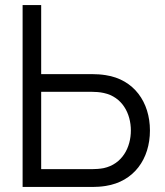

<svg xmlns="http://www.w3.org/2000/svg" viewBox="-20 -740 654 760"><path d="M347.5 0C361.5 0 380 -1 398.5 -4C510.5 -21.5 573.5 -111 573.5 -223.5C573.5 -335.5 510.5 -425.5 398.5 -442.5C380 -445.5 361.5 -446.5 347.5 -446.5H143V-720H69.5V0ZM143 -376.5H345.5C357.5 -376.5 375 -375.5 390.5 -372C464 -356.5 498 -290.5 498 -223.5C498 -156.5 464 -90.5 390.5 -74.5C375 -71.5 357.5 -70.5 345.5 -70.5H143Z"/></svg>

Font: Manrope
Style: Regular
Weight: 400
Designer: Mikhail Sharanda
Foundry: Mikhail Sharanda
Version: Version 4.505